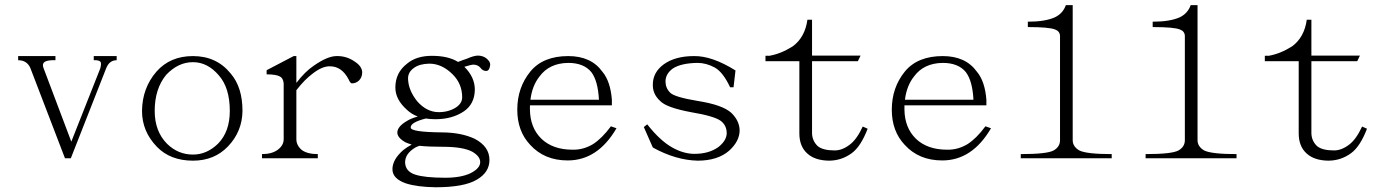

<svg xmlns="http://www.w3.org/2000/svg" viewBox="-20 -708 5540 769"><path d="M52.7 -466.8V-483.4H202.1V-466.8Q171.9 -467.8 160.2 -460.9Q147.5 -453.1 154.3 -435.5L265.6 -140.6L381.8 -434.6Q386.7 -454.1 382.8 -460Q377 -467.8 355.5 -466.8V-483.4H447.3V-466.8Q418 -466.8 405.3 -434.6L263.7 -74.2H240.2L101.6 -435.5Q87.9 -466.8 52.7 -466.8Z M752.9 -483.4Q847.7 -483.4 904.3 -413.1Q951.2 -358.4 951.2 -263.7Q950.2 -181.6 893.6 -122.1Q838.9 -64.5 752.9 -64.5Q662.1 -64.5 608.4 -120.1Q548.8 -181.6 548.8 -263.7Q549.8 -355.5 606.4 -420.9Q661.1 -483.4 752.9 -483.4ZM599.6 -263.7Q599.6 -181.6 649.4 -131.8Q693.4 -88.9 752.9 -88.9Q808.6 -88.9 853.5 -132.8Q900.4 -180.7 900.4 -263.7Q900.4 -356.4 856.4 -406.2Q811.5 -459 752.9 -459Q693.4 -459 645.5 -408.2Q599.6 -352.5 599.6 -263.7Z M1101.6 -401.4Q1085.9 -410.2 1047.9 -410.2V-426.8L1156.2 -483.4H1167V-376Q1202.1 -421.9 1237.3 -445.3Q1292 -483.4 1328.1 -483.4Q1368.2 -484.4 1401.4 -460.9Q1429.7 -442.4 1430.7 -418.9Q1430.7 -398.4 1418 -385.7Q1406.2 -374 1388.7 -374Q1382.8 -375 1376 -390.6Q1348.6 -442.4 1301.8 -442.4Q1271.5 -443.4 1233.4 -414.1Q1199.2 -388.7 1167 -346.7V-150.4Q1167 -126 1188.5 -107.4Q1210.9 -90.8 1252.9 -90.8V-74.2H1029.3V-90.8Q1069.3 -90.8 1092.8 -108.4Q1116.2 -126 1116.2 -150.4V-374Q1114.3 -394.5 1101.6 -401.4Z M1605.5 26.4Q1551.8 7.8 1551.8 -30.3Q1551.8 -69.3 1595.7 -107.4Q1610.4 -119.1 1628.9 -128.9Q1613.3 -133.8 1604.5 -137.7Q1571.3 -156.2 1571.3 -177.7Q1572.3 -201.2 1608.4 -222.7Q1627 -234.4 1653.3 -241.2Q1627.9 -251 1609.4 -268.6Q1563.5 -309.6 1563.5 -357.4Q1563.5 -417 1610.4 -453.1Q1647.5 -484.4 1710 -484.4Q1775.4 -484.4 1814.5 -460Q1836.9 -468.8 1849.6 -472.7Q1877.9 -485.4 1895.5 -485.4Q1915 -484.4 1927.7 -474.6Q1943.4 -461.9 1943.4 -449.2Q1942.4 -437.5 1938.5 -430.7Q1933.6 -423.8 1927.7 -423.8Q1913.1 -423.8 1904.3 -436.5Q1894.5 -448.2 1877 -449.2Q1867.2 -449.2 1839.8 -440.4Q1881.8 -399.4 1881.8 -348.6Q1880.9 -292 1838.9 -262.7Q1792 -230.5 1723.6 -230.5Q1703.1 -230.5 1685.5 -233.4Q1624 -217.8 1625 -197.3Q1624 -178.7 1753.9 -177.7Q1828.1 -176.8 1880.9 -152.3Q1940.4 -121.1 1940.4 -67.4Q1940.4 -17.6 1889.6 11.7Q1838.9 42 1724.6 42Q1650.4 41 1605.5 26.4ZM1753.9 -120.1Q1696.3 -120.1 1660.2 -124Q1650.4 -121.1 1643.6 -117.2Q1602.5 -92.8 1602.5 -57.6Q1603.5 -21.5 1642.6 -8.8Q1680.7 3.9 1763.7 3.9Q1827.1 3.9 1865.2 -14.6Q1903.3 -34.2 1903.3 -58.6Q1903.3 -82 1871.1 -100.6Q1834 -120.1 1753.9 -120.1ZM1651.4 -301.8Q1689.5 -258.8 1737.3 -258.8Q1776.4 -258.8 1805.7 -277.3Q1831.1 -293.9 1831.1 -318.4Q1831.1 -372.1 1793 -410.2Q1750 -453.1 1699.2 -453.1Q1660.2 -452.1 1638.7 -436.5Q1614.3 -419.9 1614.3 -393.6Q1615.2 -346.7 1651.4 -301.8Z M2103.5 -127.9Q2051.8 -182.6 2051.8 -268.6Q2051.8 -357.4 2104.5 -421.9Q2155.3 -483.4 2255.9 -483.4Q2347.7 -483.4 2392.6 -420.9Q2424.8 -382.8 2430.7 -308.6V-286.1H2102.5V-268.6Q2103.5 -196.3 2148.4 -152.3Q2194.3 -108.4 2273.4 -108.4Q2316.4 -107.4 2355.5 -130.9Q2391.6 -154.3 2426.8 -202.1L2449.2 -194.3Q2374 -65.4 2253.9 -65.4Q2160.2 -65.4 2103.5 -127.9ZM2140.6 -401.4Q2111.3 -364.3 2104.5 -308.6H2378.9Q2375 -383.8 2348.6 -418.9Q2318.4 -456.1 2255.9 -456.1Q2179.7 -455.1 2140.6 -401.4Z M2918 -358.4H2904.3Q2876 -418.9 2842.8 -437.5Q2808.6 -456.1 2773.4 -456.1Q2708 -455.1 2674.8 -433.6Q2645.5 -412.1 2645.5 -381.8Q2645.5 -355.5 2664.1 -336.9Q2680.7 -319.3 2774.4 -303.7Q2874 -288.1 2909.2 -255.9Q2941.4 -224.6 2942.4 -186.5Q2942.4 -142.6 2900.4 -104.5Q2854.5 -64.5 2774.4 -64.5Q2686.5 -66.4 2594.7 -117.2L2558.6 -199.2L2572.3 -210Q2623 -145.5 2670.9 -118.2Q2716.8 -91.8 2761.7 -91.8Q2819.3 -91.8 2857.4 -119.1Q2890.6 -145.5 2890.6 -174.8Q2890.6 -205.1 2867.2 -223.6Q2840.8 -243.2 2747.1 -258.8Q2648.4 -277.3 2624 -303.7Q2593.8 -331.1 2594.7 -369.1Q2594.7 -418.9 2639.6 -451.2Q2685.5 -483.4 2759.8 -483.4Q2832 -484.4 2925.8 -425.8Z M3045.9 -462.9V-484.4Q3053.7 -485.4 3060.5 -484.4Q3107.4 -492.2 3155.3 -522.5Q3204.1 -558.6 3213.9 -628.9H3232.4V-485.4H3426.8L3416 -462.9H3232.4V-173.8Q3233.4 -143.6 3254.9 -123Q3275.4 -105.5 3323.2 -105.5Q3353.5 -105.5 3383.8 -128.9Q3412.1 -150.4 3435.5 -201.2L3455.1 -192.4Q3427.7 -121.1 3391.6 -94.7Q3350.6 -64.5 3299.8 -64.5Q3244.1 -65.4 3213.9 -92.8Q3181.6 -121.1 3181.6 -173.8V-462.9Z M3603.5 -127.9Q3551.8 -182.6 3551.8 -268.6Q3551.8 -357.4 3604.5 -421.9Q3655.3 -483.4 3755.9 -483.4Q3847.7 -483.4 3892.6 -420.9Q3924.8 -382.8 3930.7 -308.6V-286.1H3602.5V-268.6Q3603.5 -196.3 3648.4 -152.3Q3694.3 -108.4 3773.4 -108.4Q3816.4 -107.4 3855.5 -130.9Q3891.6 -154.3 3926.8 -202.1L3949.2 -194.3Q3874 -65.4 3753.9 -65.4Q3660.2 -65.4 3603.5 -127.9ZM3640.6 -401.4Q3611.3 -364.3 3604.5 -308.6H3878.9Q3875 -383.8 3848.6 -418.9Q3818.4 -456.1 3755.9 -456.1Q3679.7 -455.1 3640.6 -401.4Z M4302.7 -105.5Q4332 -90.8 4432.6 -90.8V-74.2H4068.4V-90.8Q4173.8 -90.8 4200.2 -105.5Q4225.6 -120.1 4225.6 -146.5V-564.5Q4224.6 -583 4206.1 -589.8Q4182.6 -599.6 4096.7 -599.6V-621.1Q4166 -621.1 4205.1 -638.7Q4237.3 -654.3 4249 -687.5H4276.4V-146.5Q4276.4 -121.1 4302.7 -105.5Z M4802.7 -105.5Q4832 -90.8 4932.6 -90.8V-74.2H4568.4V-90.8Q4673.8 -90.8 4700.2 -105.5Q4725.6 -120.1 4725.6 -146.5V-564.5Q4724.6 -583 4706.1 -589.8Q4682.6 -599.6 4596.7 -599.6V-621.1Q4666 -621.1 4705.1 -638.7Q4737.3 -654.3 4749 -687.5H4776.4V-146.5Q4776.4 -121.1 4802.7 -105.5Z M5045.9 -462.9V-484.4Q5053.7 -485.4 5060.5 -484.4Q5107.4 -492.2 5155.3 -522.5Q5204.1 -558.6 5213.9 -628.9H5232.4V-485.4H5426.8L5416 -462.9H5232.4V-173.8Q5233.4 -143.6 5254.9 -123Q5275.4 -105.5 5323.2 -105.5Q5353.5 -105.5 5383.8 -128.9Q5412.1 -150.4 5435.5 -201.2L5455.1 -192.4Q5427.7 -121.1 5391.6 -94.7Q5350.6 -64.5 5299.8 -64.5Q5244.1 -65.4 5213.9 -92.8Q5181.6 -121.1 5181.6 -173.8V-462.9Z"/></svg>

Font: BabelStone Sani Yi
Style: Regular
Weight: 400
Designer: Andrew West
Foundry: BabelStone
Version: Version 1.00 November 22, 2015, initial release